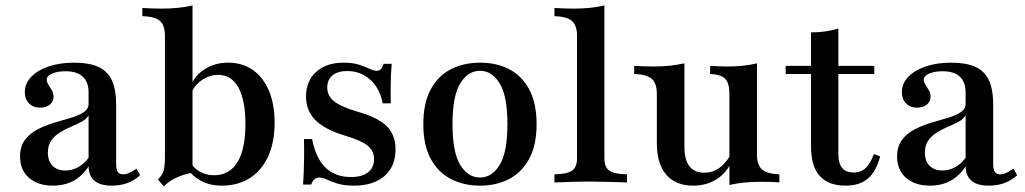

<svg xmlns="http://www.w3.org/2000/svg" viewBox="-20 -651 3656 685"><path d="M168.5 11.3Q115.3 11.3 83.5 -16.5Q51.6 -44.4 51.6 -92.7Q51.6 -129 69.4 -152.4Q87.1 -175.8 114.9 -189.9Q142.7 -204 173.8 -213.3Q204.8 -222.6 232.7 -230.6Q260.5 -238.7 278.2 -250.4Q296 -262.1 296 -280.6V-321Q296 -358.1 275.4 -377.4Q254.8 -396.8 214.5 -396.8Q185.5 -396.8 166.1 -388.7Q146.8 -380.6 146.8 -366.9Q146.8 -358.1 152.8 -348.8Q158.9 -339.5 164.9 -329Q171 -318.5 171 -305.6Q171 -288.7 157.7 -277.8Q144.4 -266.9 122.6 -266.9Q98.4 -266.9 83.5 -282.3Q68.5 -297.6 68.5 -322.6Q68.5 -353.2 91.5 -377Q114.5 -400.8 154 -414.1Q193.5 -427.4 245.2 -427.4Q297.6 -427.4 330.6 -412.5Q363.7 -397.6 379 -364.5Q394.4 -331.5 394.4 -277.4V-65.3Q394.4 -46 400.4 -37.5Q406.5 -29 419.4 -29Q430.6 -29 442.7 -35.1Q454.8 -41.1 466.9 -49.2L479.8 -25.8Q459.7 -7.3 434.7 2Q409.7 11.3 378.2 11.3Q297.6 11.3 296 -57.3Q273.4 -22.6 241.5 -5.6Q209.7 11.3 168.5 11.3ZM212.9 -42.7Q237.1 -42.7 258.5 -54.4Q279.8 -66.1 296 -87.9V-239.5Q288.7 -226.6 272.2 -217.3Q255.6 -208.1 235.1 -199.6Q214.5 -191.1 195.2 -179.4Q175.8 -167.7 163.3 -150.4Q150.8 -133.1 150.8 -106.5Q150.8 -76.6 167.3 -59.7Q183.9 -42.7 212.9 -42.7Z M771 11.3Q728.2 11.3 696.8 -6Q665.3 -23.4 650.8 -46.8L658.9 -73.4Q669.4 -52.4 691.9 -39.1Q714.5 -25.8 743.5 -25.8Q798.4 -25.8 827 -72.2Q855.6 -118.5 855.6 -208.9Q855.6 -293.5 830.6 -338.7Q805.6 -383.9 758.1 -383.9Q727.4 -383.9 699.6 -364.9Q671.8 -346 661.3 -314.5L657.3 -334.7Q669.4 -376.6 706.9 -402Q744.4 -427.4 793.5 -427.4Q845.2 -427.4 882.3 -401.2Q919.4 -375 939.5 -327Q959.7 -279 959.7 -213.7Q959.7 -143.5 936.7 -93.1Q913.7 -42.7 871.4 -15.7Q829 11.3 771 11.3ZM564.5 13.7 543.5 -10.5Q554 -21 559.3 -31.5Q564.5 -41.9 566.5 -56Q568.5 -70.2 568.5 -89.5V-522.6Q568.5 -559.7 551.2 -575.8Q533.9 -591.9 487.9 -593.5V-622.6Q503.2 -621.8 520.2 -621Q537.1 -620.2 553.2 -620.2Q586.3 -620.2 614.5 -623Q642.7 -625.8 666.9 -631.5V-34.7Q649.2 -32.3 630.2 -25.8Q611.3 -19.4 594.4 -9.3Q577.4 0.8 564.5 13.7Z M1242.7 11.3Q1207.3 11.3 1184.3 4Q1161.3 -3.2 1146 -10.5Q1130.6 -17.7 1118.5 -17.7Q1099.2 -17.7 1090.3 7.3H1061.3Q1062.9 -13.7 1063.7 -36.7Q1064.5 -59.7 1064.9 -88.7Q1065.3 -117.7 1064.5 -154.8H1093.5Q1106.5 -87.1 1141.1 -53.2Q1175.8 -19.4 1232.3 -19.4Q1271.8 -19.4 1293.1 -36.3Q1314.5 -53.2 1314.5 -83.1Q1314.5 -112.9 1291.5 -131.5Q1268.5 -150 1211.3 -166.9Q1138.7 -188.7 1105.2 -222.6Q1071.8 -256.5 1071.8 -306.5Q1071.8 -362.1 1108.1 -394.8Q1144.4 -427.4 1205.6 -427.4Q1237.9 -427.4 1259.7 -420.6Q1281.5 -413.7 1297.2 -406Q1312.9 -398.4 1324.2 -398.4Q1333.1 -398.4 1338.7 -404.4Q1344.4 -410.5 1348.4 -423.4H1377.4Q1375.8 -405.6 1375 -386.7Q1374.2 -367.7 1373.8 -343.1Q1373.4 -318.5 1374.2 -282.3H1345.2Q1334.7 -337.1 1300.4 -367.3Q1266.1 -397.6 1218.5 -397.6Q1185.5 -397.6 1166.5 -382.3Q1147.6 -366.9 1147.6 -338.7Q1147.6 -308.9 1172.6 -289.1Q1197.6 -269.4 1258.9 -251.6Q1329 -231.5 1360.1 -200.4Q1391.1 -169.4 1391.1 -117.7Q1391.1 -57.3 1351.6 -23Q1312.1 11.3 1242.7 11.3Z M1692.7 11.3Q1633.9 11.3 1588.3 -12.5Q1542.7 -36.3 1516.5 -84.7Q1490.3 -133.1 1490.3 -208.1Q1490.3 -283.1 1516.5 -331.9Q1542.7 -380.6 1588.7 -404Q1634.7 -427.4 1692.7 -427.4Q1751.6 -427.4 1796.8 -404Q1841.9 -380.6 1868.1 -331.9Q1894.4 -283.1 1894.4 -208.1Q1894.4 -133.1 1868.1 -84.7Q1841.9 -36.3 1796.8 -12.5Q1751.6 11.3 1692.7 11.3ZM1692.7 -17.7Q1735.5 -17.7 1762.9 -62.9Q1790.3 -108.1 1790.3 -208.1Q1790.3 -308.1 1762.9 -353.2Q1735.5 -398.4 1692.7 -398.4Q1649.2 -398.4 1621.8 -353.2Q1594.4 -308.1 1594.4 -208.1Q1594.4 -108.1 1621.8 -62.9Q1649.2 -17.7 1692.7 -17.7Z M1958.1 0V-29Q2003.2 -29.8 2021 -42.3Q2038.7 -54.8 2038.7 -87.1V-522.6Q2038.7 -558.9 2021.4 -575.4Q2004 -591.9 1958.1 -593.5V-622.6Q1974.2 -621.8 1991.1 -621Q2008.1 -620.2 2024.2 -620.2Q2056.5 -620.2 2084.7 -623Q2112.9 -625.8 2136.3 -631.5V-87.1Q2136.3 -54 2154.4 -41.9Q2172.6 -29.8 2216.9 -29V0Q2204.8 -0.8 2183.9 -1.2Q2162.9 -1.6 2137.9 -2.4Q2112.9 -3.2 2088.7 -3.2Q2051.6 -3.2 2014.1 -2Q1976.6 -0.8 1958.1 0Z M2453.2 11.3Q2390.3 11.3 2356.9 -27.8Q2323.4 -66.9 2323.4 -139.5V-316.1Q2323.4 -354 2305.2 -369.8Q2287.1 -385.5 2242.7 -387.1V-416.1Q2258.1 -415.3 2275 -414.5Q2291.9 -413.7 2309.7 -413.7Q2341.1 -413.7 2368.5 -416.5Q2396 -419.4 2421.8 -425V-127.4Q2421.8 -81.5 2439.5 -58.1Q2457.3 -34.7 2492.7 -34.7Q2521 -34.7 2544.8 -50.8Q2568.5 -66.9 2586.3 -98.4L2585.5 -65.3Q2566.9 -29 2532.3 -8.9Q2497.6 11.3 2453.2 11.3ZM2582.3 8.9V-316.9Q2582.3 -354.8 2566.9 -370.2Q2551.6 -385.5 2513.7 -387.1V-416.1Q2528.2 -415.3 2543.5 -414.5Q2558.9 -413.7 2575 -413.7Q2604.8 -413.7 2631 -416.5Q2657.3 -419.4 2680.6 -425V-100Q2680.6 -62.1 2698.8 -46.4Q2716.9 -30.6 2760.5 -29V0Q2745.2 -1.6 2728.2 -2Q2711.3 -2.4 2694.4 -2.4Q2662.9 -2.4 2635.1 0.4Q2607.3 3.2 2582.3 8.9Z M2996.8 11.3Q2935.5 11.3 2904.4 -23.4Q2873.4 -58.1 2873.4 -129V-387.1H2783.1V-416.1H2873.4V-535.5Q2901.6 -535.5 2925.8 -539.1Q2950 -542.7 2971 -549.2V-416.1H3099.2V-387.1H2971V-101.6Q2971 -67.7 2984.7 -51.6Q2998.4 -35.5 3025.8 -35.5Q3051.6 -35.5 3069 -52Q3086.3 -68.5 3097.6 -101.6L3120.2 -92.7Q3105.6 -38.7 3076.2 -13.7Q3046.8 11.3 2996.8 11.3Z M3297.6 11.3Q3244.4 11.3 3212.5 -16.5Q3180.6 -44.4 3180.6 -92.7Q3180.6 -129 3198.4 -152.4Q3216.1 -175.8 3244 -189.9Q3271.8 -204 3302.8 -213.3Q3333.9 -222.6 3361.7 -230.6Q3389.5 -238.7 3407.3 -250.4Q3425 -262.1 3425 -280.6V-321Q3425 -358.1 3404.4 -377.4Q3383.9 -396.8 3343.5 -396.8Q3314.5 -396.8 3295.2 -388.7Q3275.8 -380.6 3275.8 -366.9Q3275.8 -358.1 3281.9 -348.8Q3287.9 -339.5 3294 -329Q3300 -318.5 3300 -305.6Q3300 -288.7 3286.7 -277.8Q3273.4 -266.9 3251.6 -266.9Q3227.4 -266.9 3212.5 -282.3Q3197.6 -297.6 3197.6 -322.6Q3197.6 -353.2 3220.6 -377Q3243.5 -400.8 3283.1 -414.1Q3322.6 -427.4 3374.2 -427.4Q3426.6 -427.4 3459.7 -412.5Q3492.7 -397.6 3508.1 -364.5Q3523.4 -331.5 3523.4 -277.4V-65.3Q3523.4 -46 3529.4 -37.5Q3535.5 -29 3548.4 -29Q3559.7 -29 3571.8 -35.1Q3583.9 -41.1 3596 -49.2L3608.9 -25.8Q3588.7 -7.3 3563.7 2Q3538.7 11.3 3507.3 11.3Q3426.6 11.3 3425 -57.3Q3402.4 -22.6 3370.6 -5.6Q3338.7 11.3 3297.6 11.3ZM3341.9 -42.7Q3366.1 -42.7 3387.5 -54.4Q3408.9 -66.1 3425 -87.9V-239.5Q3417.7 -226.6 3401.2 -217.3Q3384.7 -208.1 3364.1 -199.6Q3343.5 -191.1 3324.2 -179.4Q3304.8 -167.7 3292.3 -150.4Q3279.8 -133.1 3279.8 -106.5Q3279.8 -76.6 3296.4 -59.7Q3312.9 -42.7 3341.9 -42.7Z"/></svg>

Font: Playfair 5pt SemiExpanded Light SemiBold
Style: Regular
Weight: 600
Version: Version 2.001;gftools[0.9.30]